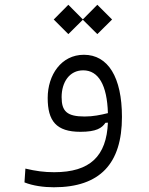

<svg xmlns="http://www.w3.org/2000/svg" viewBox="-20 -565 626 808"><path d="M206.5 223.1C401.4 223.1 493.2 123 493.2 -72.8C493.2 -240.2 434.6 -334.5 333 -334.5C237.8 -334.5 180.7 -249.5 180.7 -152.8C180.7 -56.2 216.3 -10.3 318.4 -10.3C385.3 -10.3 408.7 -25.9 423.8 -48.3L434.1 -48.8C428.2 91.8 359.4 159.7 208 159.7C165.5 159.7 130.4 154.8 86.9 144.5L83 202.6C118.2 216.8 164.1 223.1 206.5 223.1ZM434.1 -88.9C402.8 -81.1 371.6 -74.7 336.4 -74.7C261.7 -74.7 239.3 -96.7 239.3 -156.2C239.3 -218.8 272 -269 330.1 -269C394.5 -269 430.7 -207 434.1 -88.9ZM389.6 -421.4 451.7 -482.9 389.6 -544.9 328.6 -483.4 267.6 -544.9 206.1 -482.9 267.6 -421.4 328.6 -481.9Z"/></svg>

Font: Cascadia Code Light
Style: Regular
Weight: 300
Monospace: yes
Designer: Aaron Bell
Foundry: Saja Typeworks
Version: Version 2404.023